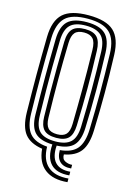

<svg xmlns="http://www.w3.org/2000/svg" viewBox="-141 -881 777 1108"><g transform="rotate(15 247.5 -327.0)"><path d="M377.1 153.1Q291.2 161.2 242 123.1Q192.8 85.1 185.8 4.6Q113.4 -6.4 80.6 -47.7Q47.9 -89 46.1 -174.3Q45.1 -235.2 44.5 -290.6Q43.9 -346 43.9 -399.7Q43.9 -453.4 44.5 -509.1Q45.1 -564.9 46.1 -626.3Q48.1 -724.1 94.9 -766.6Q141.6 -809 247.2 -809Q351.8 -809 397.9 -766.4Q444.1 -723.8 447.4 -626.6Q449.6 -561.3 450.6 -505.9Q451.6 -450.5 451.5 -398.5Q451.4 -346.6 450.5 -292.1Q449.5 -237.6 447.4 -174Q444.7 -91.1 414.1 -49.9Q383.5 -8.6 315.4 3.8Q314.8 32.1 335.2 41.8Q355.5 51.6 377.1 49.6V71.3Q332.8 75.3 309.6 53.3Q286.5 31.4 286.3 -14.3Q357.3 -20.7 388.3 -58.3Q419.4 -96 421.7 -175.1Q423.5 -236.9 424.3 -291.4Q425.1 -345.9 425.1 -398.4Q425.2 -450.9 424.3 -506.4Q423.5 -561.9 421.7 -625.5Q419.2 -712.7 378.7 -750.6Q338.1 -788.5 247.2 -788.5Q153.5 -788.5 113.7 -749.9Q74 -711.2 71.9 -625.5Q70.5 -568.6 69.9 -514.9Q69.2 -461.3 69.3 -407.5Q69.4 -353.7 70 -296.5Q70.6 -239.2 71.9 -175.1Q73.6 -94.8 105.9 -57.4Q138.2 -19.9 210.5 -14.4Q211.7 64.7 254.8 101.7Q297.9 138.7 377.1 131.4ZM377.1 112.5Q302.5 119.5 266.5 81.7Q230.5 43.9 236.4 -34.6Q163.5 -36.6 131.3 -69.2Q99 -101.7 97.6 -175.1Q96.6 -236.5 96 -292.5Q95.3 -348.6 95.3 -402.8Q95.3 -456.9 96 -511.8Q96.6 -566.7 97.6 -625.5Q99.2 -701.8 133.7 -734.8Q168.2 -767.9 247.2 -767.9Q324 -767.9 358.6 -734.7Q393.2 -701.6 395.9 -624.7Q397.9 -566.6 398.9 -511.8Q400 -457.1 400 -403Q400 -348.9 399 -292.9Q398 -236.9 395.9 -175.9Q393.4 -102.8 362.3 -70Q331.2 -37.3 262.2 -34.6Q257.1 32.2 286.6 64.2Q316.1 96.2 377.1 90.8ZM247.2 -55.8Q309.8 -55.8 338.9 -83.4Q368.1 -111 370.2 -176.8Q372 -236 372.8 -291.3Q373.7 -346.7 373.7 -400.7Q373.7 -454.7 372.8 -509.9Q372 -565.1 370.2 -623.9Q368.1 -692 338.5 -719.6Q308.9 -747.2 247.2 -747.2Q182.4 -747.2 153.7 -718.9Q124.9 -690.5 123.3 -624.7Q121.3 -537.7 120.7 -466.9Q120.1 -396.2 120.9 -327.2Q121.7 -258.2 123.3 -175.9Q124.9 -111.5 153.6 -83.7Q182.3 -55.8 247.2 -55.8ZM247.2 -77Q193.9 -77 172.2 -101.3Q150.4 -125.5 149.3 -175.9Q147.6 -253.1 147 -325.8Q146.4 -398.5 147 -471.9Q147.6 -545.3 149.3 -624.3Q150.4 -679 173.3 -702.8Q196.3 -726.7 247.2 -726.7Q298.2 -726.7 320.5 -702.4Q342.7 -678.1 344.5 -623.4Q346.6 -559 347.7 -504.3Q348.7 -449.7 348.6 -398.6Q348.5 -347.4 347.5 -293.6Q346.5 -239.7 344.5 -176.8Q342.7 -123.1 320 -100.1Q297.3 -77 247.2 -77ZM247.2 -98.4Q284 -98.4 300.9 -117Q317.8 -135.6 318.7 -179.4Q319.6 -230 320.2 -281Q320.8 -332.1 321 -385.6Q321.2 -439.1 320.7 -497.5Q320.2 -555.8 318.7 -621.2Q317.8 -668.5 300.3 -687.3Q282.9 -706.1 247.2 -706.1Q209.5 -706.1 192.7 -687Q175.9 -667.8 174.8 -623.7Q173.4 -567 172.7 -512.8Q172 -458.6 172 -404.7Q171.9 -350.7 172.7 -294.4Q173.4 -238.1 174.8 -176.9Q175.9 -135.6 192.3 -117Q208.6 -98.4 247.2 -98.4Z"/></g></svg>

Font: Big Shoulders Inline Text SC Thin
Style: Regular
Weight: 100
Designer: Patric King
Foundry: XO Type Co
Version: Version 2.002